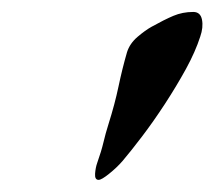

<svg xmlns="http://www.w3.org/2000/svg" viewBox="-20 -703 352 315"><path d="M141.8 -407.9Q135.3 -407.9 136 -418Q136.7 -428 139.5 -435.8Q146.2 -454.6 149.7 -469.4Q153.2 -484.3 158 -499.4Q168.4 -532.4 174.5 -561.4Q180.6 -590.5 188.4 -617.4Q192.9 -631.6 205.6 -642.5Q218.3 -653.3 228.7 -659.1Q249.3 -670.6 264.4 -677Q279.5 -683.4 297.1 -683.4Q308.9 -683.4 311.4 -670.7Q313.8 -658 308.5 -642.9Q300.7 -618.5 285.1 -589.9Q269.4 -561.4 250.5 -532.4Q231.6 -503.5 213.2 -479.3Q194.8 -455.1 180.9 -438.7Q171.6 -428 159.1 -418Q146.6 -407.9 141.8 -407.9Z"/></svg>

Font: EB Garamond
Style: Italic
Weight: 400
Italic angle: -17.2°
Designer: Georg Duffner and Octavio Pardo
Foundry: Georg Duffner
Version: Version 1.001